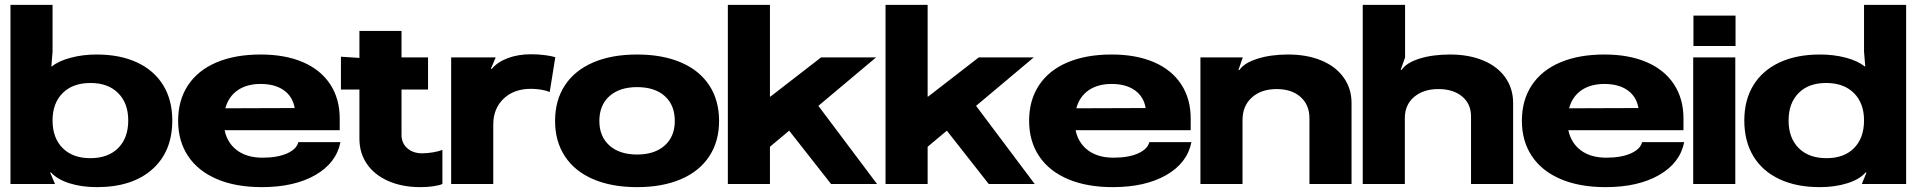

<svg xmlns="http://www.w3.org/2000/svg" viewBox="-20 -756 7876 789"><path d="M190 -47H186L206 0H23V-736H196V-544L191 -483H193Q222 -506 271.5 -519Q321 -532 377 -532Q473 -532 543 -499.5Q613 -467 650.5 -406Q688 -345 688 -261Q688 -133 605.5 -60Q523 13 378 13Q315 13 265 -3Q215 -19 190 -47ZM351 -106Q424 -106 465.5 -147.5Q507 -189 507 -261Q507 -332 465.5 -373.5Q424 -415 352 -415Q279 -415 237.5 -373.5Q196 -332 196 -261Q196 -189 237.5 -147.5Q279 -106 351 -106Z M1056 13Q949 13 871.5 -20Q794 -53 753 -114.5Q712 -176 712 -260Q712 -344 752.5 -405.5Q793 -467 869.5 -499.5Q946 -532 1051 -532Q1152 -532 1225 -500.5Q1298 -469 1337 -409.5Q1376 -350 1376 -269V-221H903Q914 -168 954.5 -138Q995 -108 1059 -108Q1120 -108 1159.5 -125.5Q1199 -143 1206 -172H1379Q1362 -86 1275.5 -36.5Q1189 13 1056 13ZM1191 -312Q1183 -359 1146.5 -385Q1110 -411 1051 -411Q994 -411 956.5 -385Q919 -359 906 -311Z M1381 -388V-523L1457 -518V-629H1630V-520H1739V-388H1630V-202Q1630 -168 1653.5 -147Q1677 -126 1715 -126Q1736 -126 1759.5 -130Q1783 -134 1798 -140V0Q1785 6 1760 9.5Q1735 13 1707 13Q1633 13 1576 -12Q1519 -37 1488 -82Q1457 -127 1457 -186V-388Z M1834 0V-520H2017L1997 -473H2001Q2024 -501 2066.5 -517Q2109 -533 2162 -533Q2191 -533 2218.5 -529.5Q2246 -526 2262 -521L2239 -378Q2225 -384 2204 -387.5Q2183 -391 2162 -391Q2092 -391 2049.5 -350.5Q2007 -310 2007 -244V0Z M2935 -259Q2935 -175 2894.5 -113.5Q2854 -52 2778 -19.5Q2702 13 2598 13Q2494 13 2418 -19.5Q2342 -52 2301.5 -113.5Q2261 -175 2261 -259Q2261 -344 2301.5 -405.5Q2342 -467 2418 -499.5Q2494 -532 2598 -532Q2702 -532 2778 -499.5Q2854 -467 2894.5 -405.5Q2935 -344 2935 -259ZM2598 -121Q2670 -121 2711.5 -158Q2753 -195 2753 -259Q2753 -324 2712 -361Q2671 -398 2598 -398Q2526 -398 2484.5 -361Q2443 -324 2443 -259Q2443 -195 2484.5 -158Q2526 -121 2598 -121Z M3144 -736V-359H3146L3354 -520H3580L3343 -321L3584 0H3395L3223 -219L3144 -153V0H2971V-736Z M3792 -736V-359H3794L4002 -520H4228L3991 -321L4232 0H4043L3871 -219L3792 -153V0H3619V-736Z M4553 13Q4446 13 4368.5 -20Q4291 -53 4250 -114.5Q4209 -176 4209 -260Q4209 -344 4249.5 -405.5Q4290 -467 4366.5 -499.5Q4443 -532 4548 -532Q4649 -532 4722 -500.5Q4795 -469 4834 -409.5Q4873 -350 4873 -269V-221H4400Q4411 -168 4451.5 -138Q4492 -108 4556 -108Q4617 -108 4656.5 -125.5Q4696 -143 4703 -172H4876Q4859 -86 4772.5 -36.5Q4686 13 4553 13ZM4688 -312Q4680 -359 4643.5 -385Q4607 -411 4548 -411Q4491 -411 4453.5 -385Q4416 -359 4403 -311Z M4913 0V-520H5087L5069 -468H5073Q5092 -497 5147 -514.5Q5202 -532 5273 -532Q5351 -532 5410 -507.5Q5469 -483 5501.5 -437.5Q5534 -392 5534 -333V0H5361V-270Q5361 -325 5324.5 -357.5Q5288 -390 5226 -390Q5163 -390 5124.5 -355.5Q5086 -321 5086 -263V0Z M5580 0V-736H5754V-520L5736 -469H5740Q5759 -498 5813 -515Q5867 -532 5939 -532Q6016 -532 6075 -507.5Q6134 -483 6166 -437.5Q6198 -392 6198 -333V0H6025V-278Q6025 -329 5988.5 -359.5Q5952 -390 5891 -390Q5829 -390 5791 -357.5Q5753 -325 5753 -271V0Z M6578 13Q6471 13 6393.5 -20Q6316 -53 6275 -114.5Q6234 -176 6234 -260Q6234 -344 6274.5 -405.5Q6315 -467 6391.5 -499.5Q6468 -532 6573 -532Q6674 -532 6747 -500.5Q6820 -469 6859 -409.5Q6898 -350 6898 -269V-221H6425Q6436 -168 6476.5 -138Q6517 -108 6581 -108Q6642 -108 6681.5 -125.5Q6721 -143 6728 -172H6901Q6884 -86 6797.5 -36.5Q6711 13 6578 13ZM6713 -312Q6705 -359 6668.5 -385Q6632 -411 6573 -411Q6516 -411 6478.5 -385Q6441 -359 6428 -311Z M7111 0H6938V-520H7111ZM7112 -692V-567H6939V-692Z M7148 -261Q7148 -345 7185.5 -406Q7223 -467 7293 -499.5Q7363 -532 7459 -532Q7516 -532 7565 -519Q7614 -506 7643 -483H7645L7640 -544V-736H7813V0H7631L7650 -47H7646Q7622 -19 7571.5 -3Q7521 13 7458 13Q7362 13 7292 -20Q7222 -53 7185 -114.5Q7148 -176 7148 -261ZM7486 -106Q7558 -106 7599 -147.5Q7640 -189 7640 -261Q7640 -332 7598.5 -373.5Q7557 -415 7484 -415Q7412 -415 7371 -373.5Q7330 -332 7330 -261Q7330 -189 7371.5 -147.5Q7413 -106 7486 -106Z"/></svg>

Font: Non Bureau Extended
Style: Bold
Weight: 700
Width: 7
Designer: Jona Saucedo
Foundry: Non Foundry
Version: Version 1.000; ttfautohint (v1.8.4)